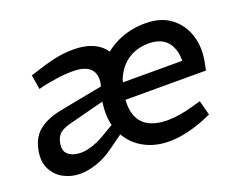

<svg xmlns="http://www.w3.org/2000/svg" viewBox="-88 -669 1041 834"><g transform="rotate(-20 432.5 -252.0)"><path d="M157 7Q116 7 81 -11.5Q46 -30 28 -66Q10 -102 20 -152Q27 -189 45 -214Q63 -239 95.5 -256Q128 -273 176 -282L391 -323L379 -262L190 -213Q167 -207 152 -198.5Q137 -190 129.5 -177.5Q122 -165 119 -148Q112 -113 133 -95.5Q154 -78 192 -78Q214 -78 243.5 -87.5Q273 -97 303 -115L366 -152L389 -103L315 -50Q276 -21 234 -7Q192 7 157 7ZM358 -260 372 -328Q381 -374 357 -398.5Q333 -423 277 -423Q238 -423 202.5 -417.5Q167 -412 137 -406L115 -400L104 -467L133 -476Q174 -490 218.5 -500.5Q263 -511 310 -511Q371 -511 411 -489.5Q451 -468 467 -428.5Q483 -389 472 -335L458 -261ZM568 7Q497 7 443 -26.5Q389 -60 364 -121.5Q339 -183 355 -267Q370 -345 411 -399.5Q452 -454 512 -482.5Q572 -511 643 -511Q716 -511 761.5 -476Q807 -441 824.5 -385Q842 -329 829 -263L822 -228H411L425 -303H773L736 -269Q748 -337 720.5 -380.5Q693 -424 626 -424Q583 -424 547.5 -406Q512 -388 488.5 -353.5Q465 -319 455 -268Q443 -203 456 -162Q469 -121 504 -101.5Q539 -82 592 -82Q620 -82 650.5 -87Q681 -92 712 -101L751 -112L769 -44L734 -29Q691 -12 649 -2.5Q607 7 568 7Z"/></g></svg>

Font: REM
Style: Italic
Weight: 400
Italic angle: -11°
Designer: Octavio Pardo
Foundry: Ashler Design
Version: Version 1.005;gftools[0.9.28]